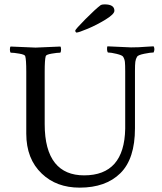

<svg xmlns="http://www.w3.org/2000/svg" viewBox="-20 -861 746 885"><path d="M326.7 -719.7Q326.7 -725.1 373.5 -772.5Q420.4 -819.8 444.8 -837.9Q450.7 -840.8 462.4 -840.8Q507.3 -840.8 507.3 -811.5Q507.3 -795.9 466.8 -771Q426.3 -746.1 384.3 -728.5Q342.3 -710.9 332.5 -710.9Q330.6 -710.9 328.6 -714.1Q326.7 -717.3 326.7 -719.7ZM144 -641.6Q158.2 -641.6 258.3 -646.5Q261.7 -642.6 261.5 -632.3Q261.2 -622.1 258.3 -618.2Q243.7 -618.2 218.3 -613.8Q192.9 -609.4 190.9 -602.5Q186 -586.9 186 -530.3V-289.1Q186 -168.9 233.9 -109.4Q279.8 -52.7 367.7 -52.7Q553.2 -52.7 557.1 -267.6V-532.2Q557.1 -562.5 555.7 -575.7Q554.2 -588.9 547.4 -599.6Q543.5 -606.4 517.3 -612.8Q491.2 -619.1 477.1 -619.1Q473.6 -624 473.4 -633.8Q473.1 -643.6 475.1 -647.5Q572.8 -642.6 583.5 -642.6Q603.5 -642.6 618.9 -643.3Q634.3 -644 652.8 -645.5Q671.4 -647 688 -647.5Q695.3 -635.3 688 -619.1Q674.3 -619.1 645.3 -613.3Q616.2 -607.4 611.8 -599.6Q605.5 -589.4 603.8 -576.2Q602.1 -563 602.1 -533.2V-269.5Q602.1 -128.9 534.7 -62.5Q467.3 3.9 347.2 3.9Q240.2 3.9 172.9 -60.5Q101.1 -128.4 101.1 -245.1V-530.3Q101.1 -586.9 96.2 -602.5Q94.2 -609.4 68.8 -613.8Q43.5 -618.2 28.8 -618.2Q25.9 -622.1 25.6 -632.3Q25.4 -642.6 28.8 -646.5Q128.9 -641.6 144 -641.6Z"/></svg>

Font: Amiri
Style: Regular
Weight: 400
Designer: Khaled Hosny
Version: Version 000.108